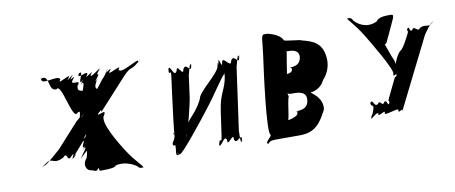

<svg xmlns="http://www.w3.org/2000/svg" viewBox="-66 -1004 3095 1306"><g transform="rotate(-10 1481.0 -350.5)"><path d="M734 -105C707 -147 593 -325 632 -368C665 -421 566 -352 599 -393C635 -438 557 -349 599 -390C644 -435 590 -362 638 -415C677 -458 766 -555 805 -598C877 -677 857 -625 926 -687C968 -726 886 -646 925 -689C932 -717 789 -615 783 -658C822 -701 684 -615 723 -658C757 -701 665 -619 704 -666C743 -709 659 -623 700 -664C740 -705 656 -604 691 -643C730 -686 613 -555 652 -598C669 -616 565 -492 593 -512C632 -555 560 -467 596 -512C649 -576 579 -532 623 -608C662 -651 590 -575 625 -621C670 -679 603 -623 653 -676C692 -719 612 -635 651 -678C680 -712 571 -615 592 -658C631 -701 527 -615 566 -658C587 -701 482 -626 513 -678C552 -721 472 -633 511 -676C559 -709 486 -596 523 -621C562 -664 483 -567 522 -610C557 -622 478 -495 522 -517C561 -560 486 -475 525 -518C560 -583 466 -532 491 -600C530 -643 428 -598 465 -643C503 -689 420 -617 462 -664C501 -707 421 -623 460 -666C496 -705 402 -616 437 -658C474 -702 342 -615 381 -658C376 -701 242 -631 253 -689C292 -732 212 -643 251 -686C318 -714 283 -590 344 -598C383 -641 416 -371 455 -414C500 -448 441 -345 486 -390C528 -431 450 -348 486 -393C520 -434 418 -335 449 -369L288 -191C295 -199 163 -76 170 -104C209 -147 128 -62 170 -101C238 -163 224 -89 308 -132C347 -175 326 -89 365 -132C409 -175 342 -84 383 -124C422 -167 348 -82 387 -125C426 -172 353 -98 397 -146C436 -189 395 -145 434 -188C494 -253 437 -200 488 -262C525 -307 443 -222 485 -262C512 -288 426 -162 461 -178C500 -221 421 -127 460 -170C497 -195 403 -81 432 -115C471 -158 395 -69 434 -112C484 -165 514 -177 507 -177C482 -177 506 -176 492 -160C496 -144 523 -133 533 -140C535 -156 536 -159 520 -159C495 -169 489 -196 489 -198C487 -182 488 -192 478 -208C472 -253 473 -291 444 -311C420 -311 418 -310 442 -266C475 -203 487 -166 464 -101C426 -59 454 -15 478 -15C504 -11 509 2 521 -9C535 -24 537 -23 535 -9C535 3 549 -1 571 -1C587 -1 647 -2 649 -17C697 -32 758 -15 797 15C807 30 810 28 835 28C831 12 785 -26 734 -105Z M1316 -274C1412 -396 1469 -496 1487 -502C1480 -449 1496 -554 1489 -501C1473 -388 1437 -390 1418 -254L1395 -93C1385 -22 1379 -99 1370 -35C1363 18 1375 -90 1368 -37C1371 6 1417 -108 1427 -55C1420 -2 1480 -108 1473 -55C1484 -2 1536 -101 1527 -37C1520 16 1532 -88 1525 -35C1509 8 1520 -128 1515 -93L1578 -544C1573 -509 1600 -644 1604 -601C1597 -548 1613 -652 1606 -599C1597 -536 1572 -634 1547 -581C1540 -528 1492 -634 1485 -581C1478 -528 1468 -637 1459 -589C1452 -536 1469 -644 1462 -591C1456 -534 1462 -622 1450 -564C1443 -511 1299 -415 1292 -362C1231 -240 1175 -250 1159 -137C1152 -84 1163 -191 1156 -138C1174 -144 1222 -353 1226 -382L1248 -544C1243 -509 1270 -644 1273 -600C1266 -547 1282 -652 1275 -599C1266 -536 1241 -634 1217 -581C1210 -528 1178 -634 1171 -581C1146 -528 1132 -642 1117 -599C1110 -546 1125 -654 1118 -601C1109 -538 1138 -615 1128 -544C1121 -491 1058 -38 1077 -38C1094 -20 1073 9 1084 -68C1096 -153 1095 -158 1075 -158C1066 -168 1095 -175 1072 -122C1031 -69 1091 -69 1098 -122C1105 -175 1130 -172 1112 -168C1092 -168 1088 -164 1076 -79C1063 2 1072 -13 1096 -18C1115 -18 1275 -221 1316 -274Z M1768 -578C1756 -493 1694 -40 1726 -40C1723 -22 1676 6 1698 16C1698 16 1667 18 1699 18C1710 8 1708 -2 1758 -2H1920C2029 -2 2068 -62 2112 -148C2122 -222 2061 -260 2042 -276C2032 -280 2004 -276 2004 -276H2038C2083 -278 2124 -307 2139 -343C2174 -381 2192 -426 2192 -474C2189 -595 2119 -617 2042 -636C2047 -642 1924 -650 1925 -658C1912 -691 1863 -711 1824 -721H1795C1777 -711 1782 -681 1768 -578ZM1930 -576C1930 -578 1928 -582 1929 -583C1929 -583 1925 -582 1927 -582C1929 -580 1935 -580 1939 -580C1991 -580 2015 -564 2012 -526C2006 -482 1977 -467 1925 -467C1943 -467 1946 -462 1944 -449C1940 -435 1925 -429 1906 -428C1908 -441 1929 -576 1930 -576ZM1870 -165C1873 -185 1885 -272 1891 -272C1892 -281 1884 -298 1886 -302C1886 -302 1879 -299 1885 -299C1888 -295 1898 -291 1913 -291H1932C1988 -291 2018 -274 2011 -225C2005 -184 1976 -167 1920 -167C1939 -167 1929 -161 1927 -145C1916 -131 1884 -121 1860 -117V-115C1860 -119 1866 -136 1870 -165Z M2469 -598C2498 -551 2630 -332 2619 -304C2608 -273 2647 -314 2638 -288C2625 -261 2654 -316 2639 -290C2623 -261 2636 -302 2620 -269C2607 -242 2574 -174 2561 -147C2544 -111 2568 -141 2555 -108C2545 -80 2571 -137 2558 -110C2541 -89 2546 -149 2522 -122C2509 -95 2495 -149 2482 -122C2452 -95 2454 -158 2433 -140C2420 -113 2444 -165 2431 -138C2425 -103 2457 -130 2442 -87C2427 -44 2438 -73 2417 -36C2402 -10 2431 -60 2418 -33C2415 -15 2469 -79 2472 -52C2459 -25 2528 -79 2515 -52C2502 -25 2622 -79 2609 -52C2606 -25 2645 -74 2634 -41L2877 -528C2878 -529 2936 -616 2943 -602C2930 -575 2954 -631 2941 -604C2909 -565 2891 -605 2849 -578C2836 -551 2812 -605 2799 -578C2776 -551 2784 -612 2767 -591C2754 -564 2778 -616 2765 -589C2756 -556 2778 -589 2760 -553C2747 -526 2707 -449 2691 -449C2654 -409 2639 -351 2637 -308C2635 -296 2639 -296 2652 -296C2652 -328 2650 -383 2630 -417L2596 -511C2613 -515 2612 -530 2635 -574C2654 -613 2654 -617 2676 -663C2696 -705 2682 -702 2656 -702C2635 -702 2583 -701 2569 -674C2513 -647 2458 -662 2416 -704C2401 -731 2397 -729 2374 -729C2378 -715 2419 -679 2469 -598Z"/></g></svg>

Font: Hussar Przerywany
Style: Obl
Weight: 400
Foundry: Cannot Into Space Fonts
Version: Version 0.982